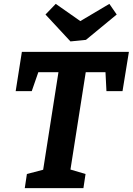

<svg xmlns="http://www.w3.org/2000/svg" viewBox="-20 -972 686 992"><path d="M61 -501 93 -704H646L613 -501H530L525 -599H423L344 -96L422 -73L411 0H108L119 -73L203 -95L282 -599H178L144 -501ZM395 -863 545 -952 583 -897 424 -766 344 -758 215 -897 268 -952Z"/></svg>

Font: Bitter Pro
Style: Bold Italic
Weight: 700
Italic angle: -9°
Designer: Sol Matas, and Bitter project Authors
Foundry: Sol Matas
Version: Version 1.010